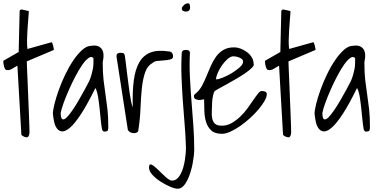

<svg xmlns="http://www.w3.org/2000/svg" viewBox="-55 -820 2315 1178"><path d="M51.8 -417Q42 -412.1 33.7 -406.7Q25.4 -401.4 17.6 -397Q9.8 -392.6 2 -390.6Q-5.9 -388.7 -14.6 -390.6Q-20.5 -390.6 -24.4 -397.9Q-28.3 -405.3 -30.8 -414.6Q-33.2 -423.8 -34.2 -433.1Q-35.2 -442.4 -34.2 -447.3L59.6 -501L65.4 -751Q67.4 -763.7 81.1 -761.2Q94.7 -758.8 109.4 -754.9Q111.3 -754.9 115.7 -753.4Q120.1 -752 122.1 -751Q120.1 -724.6 117.7 -693.8Q115.2 -663.1 113.3 -632.3Q111.3 -601.6 110.8 -572.3Q110.4 -543 113.3 -519.5L259.8 -560.5Q263.7 -561.5 266.1 -555.2Q268.6 -548.8 271 -540Q273.4 -531.2 274.4 -522.5Q275.4 -513.7 275.4 -513.7L109.4 -443.4Q109.4 -434.6 110.8 -401.4Q112.3 -368.2 114.3 -322.8Q116.2 -277.3 118.2 -225.1Q120.1 -172.9 122.1 -127.9Q124 -83 125 -49.3Q126 -15.6 126 -6.8Q124 22.5 108.9 22.5Q93.8 22.5 76.2 7.8Z M571.3 -25.4Q566.4 -50.8 563 -86.4Q559.6 -122.1 555.7 -158.7Q551.8 -195.3 546.4 -227.5Q541 -259.8 530.3 -280.3Q480.5 -178.7 442.4 -120.6Q404.3 -62.5 375.5 -37.6Q346.7 -12.7 327.1 -13.7Q307.6 -14.6 294.9 -31.2Q282.2 -47.9 276.9 -73.7Q271.5 -99.6 269.5 -122.1Q269.5 -143.6 279.3 -182.6Q289.1 -221.7 305.7 -268.1Q322.3 -314.5 345.2 -362.3Q368.2 -410.2 394.5 -449.2Q420.9 -488.3 449.2 -513.7Q477.5 -539.1 505.9 -539.1Q547.9 -545.9 567.9 -521Q587.9 -496.1 575.2 -437.5Q575.2 -373 580.6 -327.1Q585.9 -281.2 592.3 -239.3Q598.6 -197.3 604 -151.4Q609.4 -105.5 609.4 -41Q609.4 -29.3 606.9 -21Q604.5 -12.7 583 -12.7Q580.1 -12.7 575.7 -17.6Q571.3 -22.5 571.3 -25.4ZM518.6 -461.9Q507.8 -477.5 489.3 -464.8Q470.7 -452.1 450.2 -422.9Q429.7 -393.6 408.2 -352.5Q386.7 -311.5 368.2 -269.5Q349.6 -227.5 335.9 -189.9Q322.3 -152.3 317.4 -127.9Q317.4 -92.8 328.1 -88.4Q338.9 -84 354.5 -99.6Q370.1 -115.2 390.1 -144.5Q410.2 -173.8 429.2 -207Q448.2 -240.2 465.3 -271.5Q482.4 -302.7 492.2 -322.3Q501 -342.8 505.9 -360.4Q510.7 -377.9 514.2 -394Q517.6 -410.2 518.1 -426.8Q518.6 -443.4 518.6 -461.9Z M660.2 -470.7V-478.5Q660.2 -488.3 667.5 -492.2Q674.8 -496.1 684.6 -496.1Q692.4 -496.1 699.2 -494.6Q706.1 -493.2 710 -483.4Q712.9 -468.8 715.8 -442.9Q718.8 -417 722.7 -385.7Q726.6 -354.5 731 -319.8Q735.4 -285.2 739.7 -254.4Q744.1 -223.6 749 -199.2Q753.9 -174.8 759.8 -162.1Q756.8 -255.9 765.6 -324.7Q774.4 -393.6 799.3 -437Q824.2 -480.5 867.7 -497.6Q911.1 -514.6 976.6 -504.9Q1006.8 -504.9 1006.8 -472.7Q1006.8 -460 990.2 -455.6Q973.6 -451.2 953.1 -449.7Q932.6 -448.2 913.1 -446.3Q893.6 -444.3 884.8 -436.5Q849.6 -417 835.4 -376Q821.3 -335 815.4 -279.3Q809.6 -223.6 807.1 -157.7Q804.7 -91.8 793.9 -22.5Q793.9 -12.7 786.1 -7.8Q778.3 -2.9 767.1 -2.9Q755.9 -2.9 745.6 -7.8Q735.4 -12.7 729.5 -22.5Z M859.4 209Q859.4 190.4 866.7 189Q874 187.5 885.7 196.3Q897.5 205.1 913.1 219.7Q928.7 234.4 944.3 250Q960 265.6 974.1 276.4Q988.3 287.1 999 288.1Q1017.6 288.1 1030.8 276.9Q1043.9 265.6 1053.7 247.1Q1063.5 228.5 1069.8 205.6Q1076.2 182.6 1079.6 160.6Q1083 138.7 1084.5 119.6Q1085.9 100.6 1085.9 87.9Q1084 13.7 1077.6 -59.6Q1071.3 -132.8 1066.4 -205.1Q1061.5 -277.3 1058.6 -351.1Q1055.7 -424.8 1060.5 -500Q1064.5 -509.8 1071.3 -511.7Q1078.1 -513.7 1085 -513.7Q1093.8 -513.7 1100.1 -511.7Q1106.4 -509.8 1110.4 -500Q1106.4 -418 1110.4 -343.3Q1114.3 -268.6 1120.1 -195.8Q1126 -123 1131.3 -49.8Q1136.7 23.4 1136.7 102.5Q1136.7 114.3 1134.3 135.7Q1131.8 157.2 1127 183.1Q1122.1 209 1113.8 236.3Q1105.5 263.7 1094.2 286.1Q1083 308.6 1068.4 323.2Q1053.7 337.9 1035.2 337.9Q1017.6 337.9 988.3 325.2Q959 312.5 930.7 294.4Q902.3 276.4 880.9 253.4Q859.4 230.5 859.4 209ZM1060.5 -768.6Q1060.5 -773.4 1064.9 -779.3Q1069.3 -785.2 1074.7 -790Q1080.1 -794.9 1086.9 -797.4Q1093.8 -799.8 1097.7 -799.8Q1107.4 -799.8 1109.4 -790Q1111.3 -780.3 1111.3 -775.4Q1111.3 -749 1085 -749Q1075.2 -749 1067.9 -753.4Q1060.5 -757.8 1060.5 -768.6Z M1197.3 -210.9Q1192.4 -210 1182.6 -208Q1172.9 -206.1 1162.1 -207Q1151.4 -208 1143.1 -212.9Q1134.8 -217.8 1134.8 -229.5Q1134.8 -236.3 1137.7 -239.3Q1140.6 -242.2 1147.5 -248Q1168.9 -265.6 1184.1 -293.5Q1199.2 -321.3 1211.9 -353Q1224.6 -384.8 1238.8 -416.5Q1252.9 -448.2 1271.5 -473.6Q1290 -499 1317.4 -514.6Q1344.7 -530.3 1384.8 -529.3Q1401.4 -529.3 1421.9 -521.5Q1442.4 -513.7 1460 -500.5Q1477.5 -487.3 1489.3 -468.8Q1501 -450.2 1501 -427.7Q1505.9 -419.9 1491.7 -405.3Q1477.5 -390.6 1453.1 -373.5Q1428.7 -356.4 1397.9 -338.4Q1367.2 -320.3 1338.9 -304.7Q1310.5 -289.1 1289.1 -277.3Q1267.6 -265.6 1260.7 -259.8Q1255.9 -250 1252.9 -237.3Q1250 -224.6 1248.5 -213.4Q1247.1 -202.1 1246.6 -192.9Q1246.1 -183.6 1246.1 -178.7Q1246.1 -160.2 1244.6 -137.7Q1243.2 -115.2 1246.6 -95.2Q1250 -75.2 1262.7 -62Q1275.4 -48.8 1305.7 -48.8Q1337.9 -48.8 1366.2 -64.9Q1394.5 -81.1 1418.9 -104.5Q1443.4 -127.9 1463.4 -155.3Q1483.4 -182.6 1499.5 -206.5Q1515.6 -230.5 1528.3 -246.1Q1541 -261.7 1549.8 -261.7Q1559.6 -261.7 1570.8 -258.3Q1582 -254.9 1582 -242.2Q1582 -224.6 1567.9 -200.2Q1553.7 -175.8 1530.8 -148.4Q1507.8 -121.1 1478 -94.2Q1448.2 -67.4 1418 -46.4Q1387.7 -25.4 1358.4 -12.2Q1329.1 1 1306.6 1Q1262.7 1 1240.2 -20.5Q1217.8 -42 1208.5 -74.2Q1199.2 -106.4 1198.7 -143.1Q1198.2 -179.7 1197.3 -210.9ZM1377 -474.6Q1360.4 -474.6 1341.8 -458.5Q1323.2 -442.4 1307.1 -419.4Q1291 -396.5 1280.8 -372.6Q1270.5 -348.6 1270.5 -333Q1285.2 -333 1313 -344.2Q1340.8 -355.5 1368.2 -372.1Q1395.5 -388.7 1416 -407.2Q1436.5 -425.8 1436.5 -442.4Q1436.5 -451.2 1429.7 -457Q1422.9 -462.9 1413.6 -466.8Q1404.3 -470.7 1394.5 -472.7Q1384.8 -474.6 1377 -474.6Z M1657.2 -417Q1647.5 -412.1 1639.2 -406.7Q1630.9 -401.4 1623 -397Q1615.2 -392.6 1607.4 -390.6Q1599.6 -388.7 1590.8 -390.6Q1585 -390.6 1581.1 -397.9Q1577.1 -405.3 1574.7 -414.6Q1572.3 -423.8 1571.3 -433.1Q1570.3 -442.4 1571.3 -447.3L1665 -501L1670.9 -751Q1672.9 -763.7 1686.5 -761.2Q1700.2 -758.8 1714.8 -754.9Q1716.8 -754.9 1721.2 -753.4Q1725.6 -752 1727.5 -751Q1725.6 -724.6 1723.1 -693.8Q1720.7 -663.1 1718.8 -632.3Q1716.8 -601.6 1716.3 -572.3Q1715.8 -543 1718.8 -519.5L1865.2 -560.5Q1869.1 -561.5 1871.6 -555.2Q1874 -548.8 1876.5 -540Q1878.9 -531.2 1879.9 -522.5Q1880.9 -513.7 1880.9 -513.7L1714.8 -443.4Q1714.8 -434.6 1716.3 -401.4Q1717.8 -368.2 1719.7 -322.8Q1721.7 -277.3 1723.6 -225.1Q1725.6 -172.9 1727.5 -127.9Q1729.5 -83 1730.5 -49.3Q1731.4 -15.6 1731.4 -6.8Q1729.5 22.5 1714.4 22.5Q1699.2 22.5 1681.6 7.8Z M2176.8 -25.4Q2171.9 -50.8 2168.5 -86.4Q2165 -122.1 2161.1 -158.7Q2157.2 -195.3 2151.9 -227.5Q2146.5 -259.8 2135.7 -280.3Q2085.9 -178.7 2047.9 -120.6Q2009.8 -62.5 1981 -37.6Q1952.1 -12.7 1932.6 -13.7Q1913.1 -14.6 1900.4 -31.2Q1887.7 -47.9 1882.3 -73.7Q1877 -99.6 1875 -122.1Q1875 -143.6 1884.8 -182.6Q1894.5 -221.7 1911.1 -268.1Q1927.7 -314.5 1950.7 -362.3Q1973.6 -410.2 2000 -449.2Q2026.4 -488.3 2054.7 -513.7Q2083 -539.1 2111.3 -539.1Q2153.3 -545.9 2173.3 -521Q2193.4 -496.1 2180.7 -437.5Q2180.7 -373 2186 -327.1Q2191.4 -281.2 2197.8 -239.3Q2204.1 -197.3 2209.5 -151.4Q2214.8 -105.5 2214.8 -41Q2214.8 -29.3 2212.4 -21Q2210 -12.7 2188.5 -12.7Q2185.5 -12.7 2181.2 -17.6Q2176.8 -22.5 2176.8 -25.4ZM2124 -461.9Q2113.3 -477.5 2094.7 -464.8Q2076.2 -452.1 2055.7 -422.9Q2035.2 -393.6 2013.7 -352.5Q1992.2 -311.5 1973.6 -269.5Q1955.1 -227.5 1941.4 -189.9Q1927.7 -152.3 1922.9 -127.9Q1922.9 -92.8 1933.6 -88.4Q1944.3 -84 1960 -99.6Q1975.6 -115.2 1995.6 -144.5Q2015.6 -173.8 2034.7 -207Q2053.7 -240.2 2070.8 -271.5Q2087.9 -302.7 2097.7 -322.3Q2106.4 -342.8 2111.3 -360.4Q2116.2 -377.9 2119.6 -394Q2123 -410.2 2123.5 -426.8Q2124 -443.4 2124 -461.9Z"/></svg>

Font: Shadows Into Light
Style: Regular
Weight: 400
Designer: Kimberly Geswein
Foundry: Kimberly Geswein
Version: Version 001.000